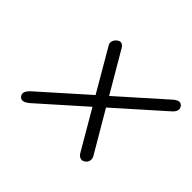

<svg xmlns="http://www.w3.org/2000/svg" viewBox="-94 -669 657 657"><g transform="rotate(45 234.5 -341.0)"><path d="M54.5 -158.5Q43 -174 67 -195.5L231.5 -342L143 -494Q138 -502 141 -511.2Q144 -520.5 152.5 -526.5Q169 -538.5 181 -518.5L266.5 -372.5L430 -518Q451.5 -536.5 463.5 -522.5Q477 -505.5 454.5 -486L287 -337L373.5 -189.5Q378.5 -181 377.2 -171.5Q376 -162 367 -156Q358.5 -149 349.5 -152Q340.5 -155 335 -164.5L252.5 -306L91.5 -163Q67 -142.5 54.5 -158.5Z"/></g></svg>

Font: Fraunces 144pt SuperSoft Light
Style: Italic
Weight: 300
Italic angle: -16°
Version: Version 1.000;[b76b70a41]